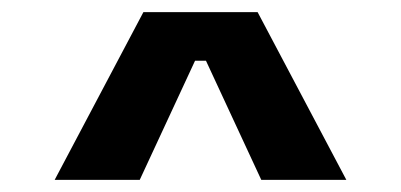

<svg xmlns="http://www.w3.org/2000/svg" viewBox="-20 -720 660 316"><path d="M210 -424H70L216 -700H404L550 -424H410L319 -620H301Z"/></svg>

Font: Rootstock Sans Headline
Style: Bold
Weight: 700
Designer: Florian Karsten
Foundry: Florian Karsten
Version: Version 2.000;FEAKit 1.0